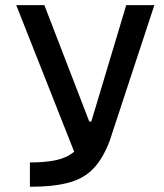

<svg xmlns="http://www.w3.org/2000/svg" viewBox="-20 -713 626 733"><path d="M94.2 0V-92.8Q154.3 -92.8 194.8 -101.8Q235.4 -110.8 263.2 -133.8L42 -693.4H149.4L320.8 -249H328.6L461.9 -693.4H569.3L398.9 -175.8Q373.5 -108.4 337.2 -70.1Q300.8 -31.7 242.9 -15.9Q185.1 0 94.2 0Z"/></svg>

Font: CaskaydiaMono NF
Style: Regular
Weight: 400
Designer: Aaron Bell
Foundry: Saja Typeworks
Version: Version 2111.001; ttfautohint (v1.8.4);Nerd Fonts 3.1.1